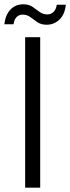

<svg xmlns="http://www.w3.org/2000/svg" viewBox="-64 -873 326 893"><path d="M53 0V-700H123V0ZM153 -758Q127 -758 109.5 -770Q92 -782 77 -793.5Q62 -805 41 -805Q25 -805 13.5 -794Q2 -783 -1 -760H-44Q-38 -806 -14.5 -829.5Q9 -853 44 -853Q70 -853 87 -841.5Q104 -830 119.5 -818Q135 -806 157 -806Q173 -806 185 -817.5Q197 -829 200 -851H242Q238 -807 213 -782.5Q188 -758 153 -758Z"/></svg>

Font: DM Sans 36pt Light
Style: Regular
Weight: 300
Designer: Colophon Foundry, Jonny Pinhorn
Foundry: Colophon Foundry
Version: Version 4.004;gftools[0.9.30]